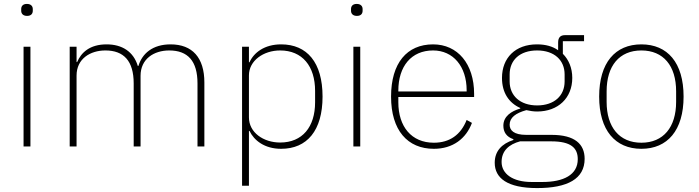

<svg xmlns="http://www.w3.org/2000/svg" viewBox="-20 -746 3559 978"><path d="M118 -665C139 -665 147 -677 147 -691V-700C147 -714 138 -726 117 -726C96 -726 88 -714 88 -700V-691C88 -677 97 -665 118 -665ZM100 0H135V-508H100Z M370 0V-361C370 -447 440 -489 517 -489C610 -489 661 -436 661 -321V0H696V-360C696 -446 764 -489 842 -489C937 -489 986 -435 986 -321V0H1021V-326C1021 -452 960 -520 849 -520C757 -520 704 -473 685 -410H682C660 -483 602 -520 523 -520C436 -520 393 -477 373 -430H370V-508H335V0Z M1213 200H1248V-79H1251C1274 -31 1327 12 1412 12C1544 12 1623 -81 1623 -254C1623 -428 1544 -520 1412 -520C1327 -520 1273 -478 1251 -429H1248V-508H1213ZM1407 -20C1322 -20 1248 -71 1248 -148V-362C1248 -437 1322 -489 1407 -489C1520 -489 1585 -409 1585 -283V-225C1585 -99 1520 -20 1407 -20Z M1798 -665C1819 -665 1827 -677 1827 -691V-700C1827 -714 1818 -726 1797 -726C1776 -726 1768 -714 1768 -700V-691C1768 -677 1777 -665 1798 -665ZM1780 0H1815V-508H1780Z M2190 12C2287 12 2354 -40 2384 -120L2357 -135C2327 -59 2270 -19 2190 -19C2076 -19 2009 -101 2009 -225V-252H2395V-268C2395 -421 2311 -520 2186 -520C2053 -520 1972 -425 1972 -254C1972 -82 2056 12 2190 12ZM2186 -489C2288 -489 2357 -408 2357 -286V-280H2009V-284C2009 -408 2075 -489 2186 -489Z M2958 63C2958 -12 2908 -59 2790 -59H2661C2596 -59 2576 -83 2576 -111C2576 -147 2607 -170 2661 -185C2680 -181 2696 -178 2716 -178C2823 -178 2895 -247 2895 -349C2895 -400 2877 -442 2847 -472V-536H2955V-567H2858C2834 -567 2823 -554 2823 -530V-490C2795 -510 2759 -520 2715 -520C2606 -520 2537 -452 2537 -349C2537 -274 2572 -222 2630 -196V-193C2584 -180 2544 -153 2544 -106C2544 -73 2560 -49 2595 -37V-33C2536 -14 2500 24 2500 83C2500 161 2564 212 2716 212C2871 212 2958 165 2958 63ZM2923 65C2923 145 2850 181 2743 181H2688C2591 181 2535 139 2535 79C2535 22 2573 -11 2629 -26H2788C2889 -26 2923 8 2923 65ZM2716 -209C2629 -209 2576 -259 2576 -331V-367C2576 -439 2627 -489 2716 -489C2804 -489 2856 -439 2856 -367V-331C2856 -259 2804 -209 2716 -209Z M3247 12C3380 12 3462 -82 3462 -254C3462 -427 3380 -520 3247 -520C3114 -520 3032 -427 3032 -254C3032 -82 3114 12 3247 12ZM3247 -19C3135 -19 3070 -98 3070 -227V-281C3070 -411 3135 -489 3247 -489C3359 -489 3424 -411 3424 -281V-227C3424 -98 3359 -19 3247 -19Z"/></svg>

Font: IBM Plex Thai ExtraLight
Style: Regular
Weight: 200
Designer: Mike Abbink, Paul van der Laan, Pieter van Rosmalen, Ben Mitchell, Mark Frömberg
Foundry: Bold Monday
Version: Version 1.0